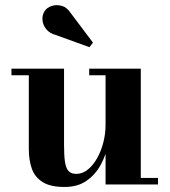

<svg xmlns="http://www.w3.org/2000/svg" viewBox="-20 -733 674 763"><path d="M236.5 10Q179.5 10 148.8 -9.8Q118 -29.5 106.2 -63.5Q94.5 -97.5 94.5 -141V-434H25.5V-460H234.5V-157Q234.5 -115 238.2 -89.8Q242 -64.5 252.5 -53.2Q263 -42 283 -42Q308 -42 329.2 -59.2Q350.5 -76.5 366.2 -104.8Q382 -133 390.8 -167.5Q399.5 -202 399.5 -236.5L418.5 -237Q418.5 -202 409.8 -159.2Q401 -116.5 380.2 -78Q359.5 -39.5 324.2 -14.8Q289 10 236.5 10ZM399.5 0V-434H334.5V-460H539.5V-26H608V0ZM335.5 -545.5 201.5 -594Q178 -600 164.2 -616.5Q150.5 -633 148.8 -653Q147 -673 157.5 -689Q166.5 -703 185.2 -709.2Q204 -715.5 225.2 -709.8Q246.5 -704 261.5 -680.5L349.5 -563.5Z"/></svg>

Font: Bodoni Moda 9pt
Style: Bold
Weight: 700
Designer: Owen Earl
Foundry: indestructible type
Version: Version 2.005